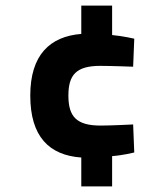

<svg xmlns="http://www.w3.org/2000/svg" viewBox="-20 -591 600 685"><path d="M380 74V-34C420 -37 459 -47 459 -47L455 -147C455 -147 377 -143 339 -143C253 -143 224 -175 224 -250C224 -325 253 -356 338 -356C376 -356 455 -353 455 -353L459 -453C459 -453 421 -462 380 -466V-571H270V-470C158 -461 88 -395 88 -250C88 -103 156 -37 270 -29V74Z"/></svg>

Font: RazerF5
Style: Bold
Weight: 700
Foundry: Razer Inc.
Version: Version 2